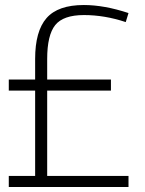

<svg xmlns="http://www.w3.org/2000/svg" viewBox="-20 -745 576 765"><path d="M15 -428H120V-510Q120 -621 165.5 -673Q211 -725 314 -725Q395 -725 492 -693L481 -657Q397 -685 314.5 -685Q232 -685 200 -645Q168 -605 168 -510V-428H422V-384H168V-44H492V0H15V-44H120V-384H15Z"/></svg>

Font: Julius Sans One
Style: Regular
Weight: 400
Designer: Luciano Vergara
Foundry: LatinoType
Version: Version 1.001